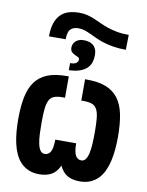

<svg xmlns="http://www.w3.org/2000/svg" viewBox="-91 -881 731 953"><g transform="rotate(10 275.0 -404.0)"><path d="M489.7 -675.3Q453.1 -675.3 425 -680.2Q397 -685.1 374.5 -692.1Q352.1 -699.2 334.5 -707.5Q316.9 -715.8 301.5 -722.9Q286.1 -730 271.2 -734.9Q256.3 -739.7 240.2 -739.7Q214.4 -739.7 200.4 -725.8Q186.5 -711.9 186.5 -674.8H102.5Q102.5 -715.3 112.1 -742.7Q121.6 -770 138.7 -786.4Q155.8 -802.7 179.4 -809.6Q203.1 -816.4 231.9 -816.4Q253.9 -816.4 272.5 -811.5Q291 -806.6 308.6 -799.3Q326.2 -792 344.2 -783.4Q362.3 -774.9 383.8 -767.6Q405.3 -760.3 431.4 -755.4Q457.5 -750.5 491.2 -750.5ZM228.5 -562Q252 -562.5 260.5 -569.8Q269 -577.1 269 -586.4Q269 -595.2 261.7 -598.6Q254.4 -602.1 245.4 -606.2Q236.3 -610.4 229 -617.4Q221.7 -624.5 221.7 -640.1Q221.7 -647.5 224.6 -655.5Q227.5 -663.6 234.1 -670.4Q240.7 -677.2 251.2 -681.6Q261.7 -686 276.4 -686Q290.5 -686 302.7 -682.6Q314.9 -679.2 324 -671.6Q333 -664.1 338.1 -651.9Q343.3 -639.6 343.3 -622.6Q343.3 -604.5 338.4 -587.6Q333.5 -570.8 320.6 -557.6Q307.6 -544.4 285.4 -536.1Q263.2 -527.8 228.5 -526.4ZM327.6 -175.3Q327.6 -132.8 337.6 -114.5Q347.7 -96.2 367.2 -96.2Q380.9 -96.2 389.2 -108.2Q397.5 -120.1 401.9 -140.6Q406.2 -161.1 407.7 -188.7Q409.2 -216.3 409.2 -247.6Q409.2 -290.5 406.2 -317.9Q403.3 -345.2 394.5 -361.1Q385.7 -377 369.6 -382.8Q353.5 -388.7 327.1 -388.7Q325.2 -388.7 322.5 -388.7Q319.8 -388.7 315.9 -388.2V-496.1H325.7Q383.8 -496.1 422.4 -480.7Q460.9 -465.3 484.1 -434.1Q507.3 -402.8 516.8 -355.2Q526.4 -307.6 526.4 -243.2Q526.4 -210.9 523.7 -179.9Q521 -148.9 514.6 -121.1Q508.3 -93.3 497.3 -69.6Q486.3 -45.9 469.7 -28.8Q453.1 -11.7 430.2 -2Q407.2 7.8 377 7.8Q340.3 7.8 315.4 -6.1Q290.5 -20 274.9 -53.7Q259.3 -20 234.4 -6.1Q209.5 7.8 172.9 7.8Q142.6 7.8 119.6 -2Q96.7 -11.7 80.1 -28.8Q63.5 -45.9 52.5 -69.6Q41.5 -93.3 35.2 -121.1Q28.8 -148.9 26.1 -179.9Q23.4 -210.9 23.4 -243.2Q23.4 -307.6 33 -355.2Q42.5 -402.8 65.7 -434.1Q88.9 -465.3 127.4 -480.7Q166 -496.1 224.1 -496.1H233.9V-388.2Q230 -388.7 227.3 -388.7Q224.6 -388.7 222.7 -388.7Q196.3 -388.7 180.2 -382.8Q164.1 -377 155.3 -361.1Q146.5 -345.2 143.6 -317.9Q140.6 -290.5 140.6 -247.6Q140.6 -216.3 141.8 -188.7Q143.1 -161.1 147.5 -140.6Q151.9 -120.1 160.2 -108.2Q168.5 -96.2 182.6 -96.2Q202.1 -96.2 212.2 -114.5Q222.2 -132.8 222.2 -175.3Z"/></g></svg>

Font: Code New Roman
Style: Bold
Weight: 700
Monospace: yes
Designer: Sam Radian
Foundry: Code New Roman
Version: Version 1.508 October 19, 2014